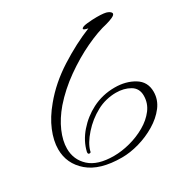

<svg xmlns="http://www.w3.org/2000/svg" viewBox="-126 -628 734 749"><g transform="rotate(-30 241.0 -253.0)"><path d="M216 9Q117 9 66.5 -34.5Q16 -78 16 -143Q16 -181 34 -224.5Q52 -268 88 -311Q138 -372 211 -418.5Q284 -465 354 -493Q334 -497 334 -502Q336 -510 360 -512.5Q384 -515 404 -515Q440 -515 452.5 -509Q465 -503 466 -496Q466 -489 453 -483Q440 -477 425 -473Q380 -463 324 -436.5Q268 -410 213 -371Q158 -332 116 -284Q82 -244 64.5 -203.5Q47 -163 47 -128Q47 -78 83 -45Q119 -12 192 -12Q227 -12 265 -22Q303 -32 336 -51Q369 -70 389.5 -97Q410 -124 410 -158Q410 -191 383.5 -206.5Q357 -222 321 -222Q299 -222 276.5 -216.5Q254 -211 234 -200Q193 -178 161 -142Q129 -106 121 -75Q121 -68 114 -68Q106 -68 108 -79Q118 -122 150 -159Q182 -196 225 -218Q272 -242 327 -242Q377 -242 414 -219.5Q451 -197 451 -152Q451 -116 428.5 -86.5Q406 -57 370 -35.5Q334 -14 293.5 -2.5Q253 9 216 9Z"/></g></svg>

Font: Moon Dance
Style: Regular
Weight: 400
Designer: Robert E. Leuschke
Foundry: Robert E. Leuschke
Version: Version 1.010; ttfautohint (v1.8.3)